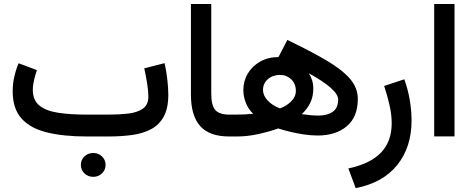

<svg xmlns="http://www.w3.org/2000/svg" viewBox="-20 -698 2416 982"><path d="M393.6 145.5Q393.6 119.6 411.9 102.1Q430.2 84.5 457 84.5Q483.4 84.5 501.7 102.1Q520 119.6 520 145.5Q520 170.9 501.7 188.7Q483.4 206.5 457 206.5Q430.2 206.5 411.9 188.7Q393.6 170.9 393.6 145.5ZM536.1 0H422.9Q304.7 0 220 -20.8Q135.3 -41.5 90.1 -91.8Q44.9 -142.1 44.9 -231.4Q44.9 -269.5 53.2 -305.9Q61.5 -342.3 75.2 -374.5L168.9 -339.4Q161.1 -317.4 154.5 -290.3Q147.9 -263.2 147.9 -238.8Q147.9 -185.5 181.6 -158.2Q215.3 -130.9 277.1 -121.3Q338.9 -111.8 422.9 -111.8H537.1Q588.4 -111.8 634.5 -116.9Q680.7 -122.1 709.7 -141.6Q738.8 -161.1 738.8 -203.6Q738.8 -233.4 732.4 -272.5Q726.1 -311.5 717.8 -348.6L821.8 -375Q831.1 -333.5 835.9 -290.8Q840.8 -248 840.8 -213.4Q840.8 -144 817.4 -101.6Q793.9 -59.1 752.4 -37.1Q710.9 -15.1 655.5 -7.6Q600.1 0 536.1 0Z M956.5 -677.7H1060.5V-219.7Q1060.5 -158.7 1081.3 -135.3Q1102.1 -111.8 1151.9 -111.8H1164.1V0H1151.9Q1051.8 0 1004.2 -52.7Q956.5 -105.5 956.5 -214.8Z M1402.8 -41Q1359.9 -25.4 1303.2 -12.7Q1246.6 0 1192.9 0H1144.5V-111.8H1186.5Q1211.4 -111.8 1231.7 -112.8Q1252 -113.8 1274.9 -116.2Q1249.5 -140.1 1237.1 -172.6Q1224.6 -205.1 1224.6 -236.8Q1224.6 -283.7 1247.3 -321.8Q1270 -359.9 1310.3 -382.8Q1350.6 -405.8 1404.3 -406.2L1449.7 -493.7Q1568.8 -436.5 1648.9 -389.4Q1729 -342.3 1769.5 -295.7Q1810.1 -249 1810.1 -191.9Q1810.1 -100.1 1753.9 -52.5Q1697.8 -4.9 1604.5 -4.9Q1570.8 -4.9 1533.2 -10.5Q1495.6 -16.1 1461.4 -24.7Q1427.2 -33.2 1402.8 -41ZM1523.4 -114.3Q1572.3 -106.9 1607.9 -106.9Q1653.8 -106.9 1681.6 -126Q1709.5 -145 1709.5 -189.5Q1709.5 -240.2 1559.6 -323.2Q1582.5 -287.1 1582.5 -246.6Q1582.5 -204.1 1566.9 -172.1Q1551.3 -140.1 1523.4 -114.3ZM1325.2 -237.8Q1325.2 -209.5 1349.4 -183.6Q1373.5 -157.7 1412.1 -143.6Q1445.3 -155.8 1469.2 -179.4Q1493.2 -203.1 1493.2 -232.9Q1493.2 -269.5 1469.5 -292.2Q1445.8 -314.9 1412.6 -314.9Q1375.5 -314.9 1350.3 -293.2Q1325.2 -271.5 1325.2 -237.8Z M1799.3 264.2 1761.7 163.6Q1875 139.2 1929.2 82Q1983.4 24.9 1983.4 -67.9Q1983.4 -110.8 1972.2 -160.6Q1960.9 -210.4 1944.8 -258.3L2047.9 -292.5Q2066.4 -241.2 2075.7 -186.8Q2085 -132.3 2085 -81.5Q2085 54.2 2012 145.5Q1939 236.8 1799.3 264.2Z M2304.7 -677.7V-0.5H2200.7V-677.7Z"/></svg>

Font: Vazirmatn RD FD Medium
Style: Regular
Weight: 500
Designer: Saber Rastikerdar
Foundry: Saber Rastikerdar
Version: Version 33.003